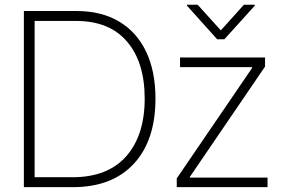

<svg xmlns="http://www.w3.org/2000/svg" viewBox="-20 -773 1161 793"><path d="M280.8 0H78.6V-727.5H296.4Q398.4 -727.5 471.4 -684.3Q544.4 -641.1 583.3 -560.1Q622.1 -479 622.1 -365.7Q622.1 -192.9 532.5 -96.4Q442.9 0 280.8 0ZM123 -41H278.8Q424.8 -41 501.2 -127.4Q577.6 -213.9 577.6 -365.7Q577.6 -516.1 504.6 -601.3Q431.6 -686.5 294.4 -686.5H123ZM710 0V-36.1L1021.5 -492.7V-495.6H723.6V-535.6H1074.7V-498L764.2 -42.5V-39.6H1085V0ZM796.4 -753.4 892.1 -647.5 987.3 -753.4H1032.2V-749.5L906.7 -610.8H877L752.4 -749.5V-753.4Z"/></svg>

Font: Inter Display Extra Light
Style: Regular
Weight: 200
Designer: Rasmus Andersson
Foundry: rsms
Version: Version 4.000;git-4fc901f